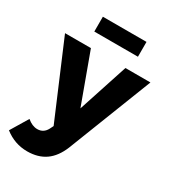

<svg xmlns="http://www.w3.org/2000/svg" viewBox="-235 -859 1051 1176"><g transform="rotate(30 290.0 -271.0)"><path d="M138.2 -744.1H446.8V-639.2H138.2ZM359.9 53.2Q329.1 128.9 276.9 165.5Q224.6 202.1 147.9 202.1Q59.6 202.1 -12.2 146L62 22.9Q98.1 53.2 133.8 53.2Q177.7 53.2 199.2 12.2L211.9 -13.2L-12.2 -541H170.9L299.8 -189L415 -541H591.8Z"/></g></svg>

Font: Montserrat-Arabic
Style: Bold
Weight: 700
Designer: Mohamed Gaber
Foundry: Kief Type Foundry
Version: Version 5.008;PS 005.008;hotconv 1.0.88;makeotf.lib2.5.64775